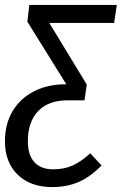

<svg xmlns="http://www.w3.org/2000/svg" viewBox="-33 -547 494 779"><path d="M430 -454H167L319 -204L310 -140L308 -141L309 -140H242Q163 -140 121.5 -96Q80 -52 80 26Q80 82 106.5 111Q133 140 183 140Q227 140 261.5 124.5Q296 109 333 75L379 124Q336 169 288 190.5Q240 212 179 212Q90 212 38.5 161.5Q-13 111 -13 26Q-13 -43 17.5 -95Q48 -147 104 -176Q160 -205 232 -205H236L78 -459L86 -527H441Z"/></svg>

Font: Fira Sans Condensed
Style: Italic
Weight: 400
Width: 3
Italic angle: -8°
Designer: bBox Type GmbH & Carrois Corporate GbR & Edenspiekermann AG
Foundry: bBox Type GmbH & Carrois Corporate GbR & Edenspiekermann AG
Version: Version 4.301